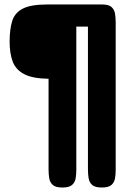

<svg xmlns="http://www.w3.org/2000/svg" viewBox="-20 -606 585 858"><path d="M259 232Q229 232 216 220.5Q203 209 200 190.5Q197 172 197 151V-254Q125 -255 87.5 -275Q50 -295 36.5 -331.5Q23 -368 23 -420Q23 -475 34.5 -512Q46 -549 82 -567.5Q118 -586 191 -586H436Q466 -586 478.5 -574.5Q491 -563 494 -545Q497 -527 497 -506V153Q497 173 494 191Q491 209 478 220.5Q465 232 435 232Q405 232 392 220.5Q379 209 376 190.5Q373 172 373 151V-487H321V153Q321 173 318 191Q315 209 302 220.5Q289 232 259 232Z"/></svg>

Font: Fredoka SemiBold
Style: Regular
Weight: 600
Designer: Ben Nathan
Foundry: Milena B. Brandão, Ben Nathan
Version: Version 2.001